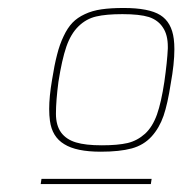

<svg xmlns="http://www.w3.org/2000/svg" viewBox="-20 -757 461 486"><path d="M237.8 -389.2Q278.3 -389.2 303.2 -395Q327.6 -400.9 347.2 -418.5Q366.2 -436 377.4 -467.3Q388.2 -498 396 -549.8Q403.3 -601.1 404.8 -634.3V-638.7Q404.8 -668.9 392.6 -687Q380.4 -706.1 356.9 -713.9Q333.5 -721.2 290 -721.2Q248.5 -721.2 223.6 -715.3Q198.2 -709.5 178.7 -690.4Q159.2 -671.4 147.9 -638.7Q136.7 -606 127.9 -549.8Q121.6 -501.5 121.6 -469.2Q121.6 -439.5 134.8 -421.4Q147.9 -403.8 172.4 -396.5Q196.3 -389.2 237.8 -389.2ZM234.9 -373Q172.9 -373 142.6 -392.1Q111.8 -410.6 106.4 -451.2Q104.5 -464.8 104.5 -481Q104.5 -512.7 111.8 -555.2Q117.7 -592.8 124.5 -618.7Q130.9 -644.5 141.1 -665.5Q150.9 -686.5 163.6 -699.7Q175.8 -712.4 194.8 -721.2Q213.4 -730 236.8 -733.4Q260.3 -736.8 293 -736.8Q356.9 -736.8 385.7 -718.8Q414.6 -700.7 419.9 -658.2Q421.4 -646.5 421.4 -632.3Q421.4 -595.7 412.1 -544.9Q404.3 -494.1 394 -463.9Q383.3 -433.1 363.8 -411.6Q343.8 -389.6 313.5 -381.3Q282.7 -373 234.9 -373ZM361.8 -291H83L85 -304.2H363.8Z"/></svg>

Font: Squarion Thin
Style: Italic
Weight: 100
Designer: Natanael Gama
Version: Version 1.00;September 12, 2019;FontCreator 11.5.0.2425 64-b